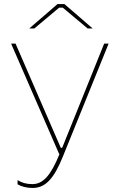

<svg xmlns="http://www.w3.org/2000/svg" viewBox="-20 -736 588 951"><path d="M439 -595 299 -716H265L125 -595H150L273 -698H291L414 -595ZM141 195C203 195 246 153 292 38L518 -520H496L288 -4H281L57 -520H35L274 29C231 134 193 176 140 176C111 176 87 169 67 156V177C86 188 112 195 141 195Z"/></svg>

Font: Fixel Display Thin
Style: Regular
Weight: 100
Designer: AlfaBravo + MacPaw
Foundry: Kyrylo Tkachov, Marchela Mozhyna, Serhii Makarenko, Maria Weinstein, Zakhar Kryvoshyya
Version: Version 1.211